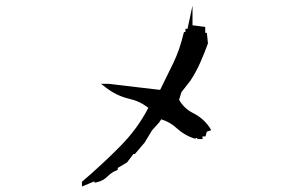

<svg xmlns="http://www.w3.org/2000/svg" viewBox="-20 -763 1040 692"><path d="M275.4 -102.5V-107.9Q349.1 -170.9 412.8 -235.4Q476.6 -299.8 514.6 -374.5Q482.9 -398.9 444.8 -407.2Q400.9 -417.5 362.3 -446.8L344.2 -460.9H370.1H370.6L557.1 -439Q581.1 -487.3 604.5 -535.6Q628.4 -585.4 641.6 -642.6L643.1 -647L648.4 -648.4V-659.2H655.8L656.7 -662.6L656.2 -663.1H656.7L673.8 -742.7V-671.9L719.7 -666V-645.5V-644.5H725.6L729.5 -606.4Q716.3 -570.3 701.4 -536.6Q686.5 -502.9 665.5 -471.2Q665.5 -470.7 633.8 -430.7L625.5 -403.3Q643.1 -372.1 675.8 -355.5Q714.4 -335.9 736.3 -302.2L741.2 -293.9L725.1 -288.1L720.7 -271.5H710V-261.7H688.5L692.4 -265.6H683.6L686.5 -262.2Q648.4 -272.5 617.7 -300.3Q592.3 -323.7 561 -333L554.2 -322.3L527.8 -293L501.5 -249.5L466.3 -208H460.9L438 -177.7L404.3 -157.7V-150.9Q394 -146.5 388.7 -143.6Q377.9 -137.2 368.2 -127.9Q351.6 -110.8 329.6 -106.4L320.3 -104.5V-109.4L275.4 -90.8ZM659.2 -660.2 658.2 -659.2H660.2Z"/></svg>

Font: Bakudai
Style: Bold
Weight: 700
Version: Version 1.48